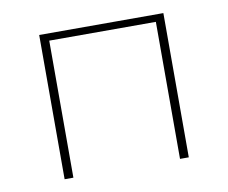

<svg xmlns="http://www.w3.org/2000/svg" viewBox="-59 -532 715 603"><g transform="rotate(-10 299.0 -230.0)"><path d="M497 0H469V-437H129V0H101V-460H497Z"/></g></svg>

Font: Ysabeau SC Extralight
Style: Regular
Weight: 200
Designer: Christian Thalmann (Catharsis Fonts)
Version: Version 0.003